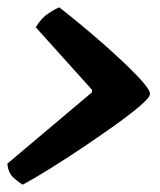

<svg xmlns="http://www.w3.org/2000/svg" viewBox="-35 -538 435 521"><path d="M27 -37Q17 -42 2 -55.5Q-13 -69 -15 -94L214 -287L215 -294L62 -464Q77 -489 96 -501.5Q115 -514 126 -518Q167 -486 210 -449.5Q253 -413 289.5 -379Q326 -345 349 -319.5Q372 -294 372 -283Q372 -274 346 -251.5Q320 -229 278 -199Q236 -169 189 -137.5Q142 -106 98.5 -79Q55 -52 27 -37Z"/></svg>

Font: Texturina Black
Style: Italic
Weight: 900
Italic angle: -11°
Designer: Guillermo Torres Carreño
Foundry: Omnibus-Type
Version: Version 1.002; ttfautohint (v1.8.3)